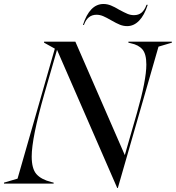

<svg xmlns="http://www.w3.org/2000/svg" viewBox="-73 -921 882 963"><path d="M-53 -5 15 -25 202 -677 148 -707V-712H305L553 -143L614 -355Q661 -519 661 -597Q661 -650 641.5 -673Q622 -696 583 -704L571 -707V-712H789V-707L722 -687L518 22H515L213 -671L149 -449Q86 -228 86 -136Q86 -75 109.5 -48Q133 -21 184 -8L196 -5V0H-53ZM411 -847Q428 -847 444.5 -840Q461 -833 485 -819Q511 -804 528.5 -797Q546 -790 565 -790Q598 -790 624.5 -817Q651 -844 668 -897H662Q652 -870 637 -857.5Q622 -845 599 -845Q582 -845 566.5 -851.5Q551 -858 525 -872Q502 -886 483.5 -893.5Q465 -901 446 -901Q377 -901 343 -796H348Q366 -847 411 -847Z"/></svg>

Font: Nyght Serif Italic
Style: Regular
Weight: 400
Italic angle: -16°
Designer: Maksym Kobuzan
Version: Version 0.410